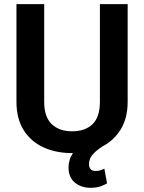

<svg xmlns="http://www.w3.org/2000/svg" viewBox="-20 -731 697 929"><path d="M463.4 -710.9H597.7V-238.8Q597.7 -160.2 564.7 -106Q531.7 -51.8 476.1 -22.9Q445.3 -2.9 428 17.3Q410.6 37.6 410.6 63Q410.6 77.6 418 86.9Q425.3 96.2 443.8 96.2Q458 96.2 468 92.3Q478 88.4 484.9 85L498 156.2Q485.8 163.6 466.6 170.7Q447.3 177.7 418 177.7Q373.5 177.7 342.5 152.6Q311.5 127.4 311.5 78.6Q311.5 61 316.7 43.7Q321.8 26.4 333 9.8Q331.1 9.8 329.1 9.8Q251 9.8 189.9 -18.3Q128.9 -46.4 94.2 -101.8Q59.6 -157.2 59.6 -238.8V-710.9H193.8V-238.8Q193.8 -164.6 230.5 -130.1Q267.1 -95.7 329.1 -95.7Q392.1 -95.7 427.7 -130.1Q463.4 -164.6 463.4 -238.8Z"/></svg>

Font: Vazirmatn RD SemiBold
Style: Regular
Weight: 600
Designer: Saber Rastikerdar
Foundry: Saber Rastikerdar
Version: Version 32.102